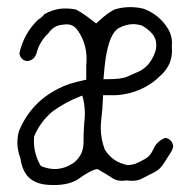

<svg xmlns="http://www.w3.org/2000/svg" viewBox="-20 -535 540 550"><path d="M427.7 -406.7Q427.7 -384.8 412.6 -361.3Q399.4 -340.3 377.4 -330.1Q357.9 -321.3 342.5 -314.7Q327.1 -308.1 285.2 -308.1H276.4Q279.3 -345.7 282.7 -368.2Q293.9 -439.9 320.3 -454.6Q341.3 -465.8 361.3 -465.8Q373.5 -465.8 386.2 -461.9Q401.4 -454.1 414.6 -439.9Q427.7 -425.8 427.7 -406.7ZM392.1 -509.8Q373 -514.6 352.8 -514.6Q332.5 -514.6 311 -508.8Q293 -502.4 260.3 -472.2L255.4 -467.8Q225.6 -491.2 212.9 -499Q205.6 -503.4 197.3 -507.8Q182.6 -510.7 170.9 -510.7Q159.2 -510.7 150.9 -509.8Q128.4 -506.3 107.4 -494.6Q100.1 -484.9 88.9 -478.5Q47.4 -438 35.6 -381.8Q37.6 -372.1 43 -366.7Q48.3 -361.3 58.6 -359.9Q74.2 -362.3 80.6 -373.5Q82.5 -376.5 84 -380.4Q92.3 -415 118.7 -439.9Q134.3 -462.9 161.1 -464.4Q166 -465.3 170.9 -465.3Q191.4 -465.3 204.1 -445.8Q228 -410.2 228 -366.7Q228 -357.4 227.1 -348.1V-306.6L220.2 -305.2Q174.8 -295.9 148.4 -281.7Q68.4 -242.2 34.2 -159.2Q29.8 -142.6 29.8 -126.5Q29.8 -104 38.6 -81.1Q43.5 -45.9 62 -27.3Q82.5 -7.3 119.6 -5.4Q126.5 -4.9 132.8 -4.9Q180.7 -4.9 206.1 -23.4Q238.8 -46.9 256.3 -50.3L259.3 -50.8Q288.6 -33.7 305.2 -22.9Q314.9 -17.1 329.6 -17.1Q335 -17.1 342.8 -18.1Q351.6 -17.1 358.4 -17.1Q374 -17.1 384.8 -22.5Q402.3 -31.7 421.9 -41.5Q439.5 -50.3 449.7 -67.9Q461.9 -87.4 468.8 -97.7Q475.1 -106.9 476.1 -116.7Q474.1 -127 468.8 -132.6Q463.4 -138.2 453.6 -140.1Q428.7 -130.9 418 -105Q410.6 -88.9 397.9 -81.1Q386.7 -74.7 374.5 -68.8Q362.3 -63 346.2 -62Q303.7 -69.8 281.2 -105L280.3 -106.4Q268.6 -137.2 268.6 -167.5Q268.6 -176.8 269.5 -186Q273.9 -223.1 275.4 -262.2H309.6Q356.9 -264.2 399.4 -287.6Q420.9 -299.8 437.5 -316.4Q441.9 -320.3 444.8 -323.2Q472.7 -351.1 472.7 -390.1Q472.7 -396.5 472.2 -403.3Q472.7 -408.7 472.7 -412.6Q472.7 -432.6 462.4 -450.7Q438 -492.2 392.1 -509.8ZM221.2 -181.6V-182.1Q221.2 -181.6 221.2 -181.6ZM219.2 -126Q219.2 -92.8 193.8 -70.8L193.4 -70.3Q166 -50.8 136.7 -50.8Q118.7 -50.8 99.1 -58.6L96.7 -60.1L95.2 -62.5Q77.1 -94.7 77.1 -131.3Q77.1 -136.7 77.6 -143.6Q94.7 -185.5 129.9 -215.3Q166 -241.7 207 -257.8L215.8 -261.2L218.3 -252Q223.1 -231 223.1 -209.5Q223.1 -195.8 221.2 -181.6Q219.2 -154.8 219.2 -126Z"/></svg>

Font: NaikaiFont
Style: Light
Weight: 300
Version: Version 1.89